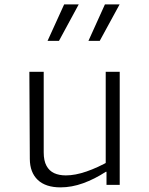

<svg xmlns="http://www.w3.org/2000/svg" viewBox="-20 -818 660 850"><path d="M448 -500H510V0.5H451.5V-62L448 -69ZM173.5 -500V-143.5Q173.5 -106.5 185.8 -84Q198 -61.5 219.8 -51.5Q241.5 -41.5 271.5 -41.5Q313 -41.5 363 -58.8Q413 -76 468.5 -107.5V-57.5H448.5Q398.5 -25 348 -6.8Q297.5 11.5 248 11.5Q182 11.5 147.2 -21.5Q112.5 -54.5 112 -114L110 -500ZM264 -798.5H328.5L241 -637H190.5ZM444.5 -798.5H509.5L421.5 -637H371.5Z"/></svg>

Font: Monaspace Argon Var
Style: Regular
Weight: 400
Designer: Riley Cran and the Lettermatic Team
Version: Version 1.000 (Monaspace Argon Var)